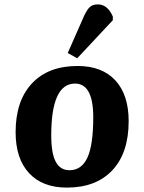

<svg xmlns="http://www.w3.org/2000/svg" viewBox="-20 -838 654 873"><path d="M284 15Q173 15 112 -51Q51 -117 51 -237Q51 -379 125 -458.5Q199 -538 333 -538Q444 -538 504.5 -472.5Q565 -407 565 -287Q565 -143 491 -64Q417 15 284 15ZM296 -64Q351 -64 377.5 -121.5Q404 -179 404 -305Q404 -458 321 -458Q213 -458 213 -222Q213 -141 233.5 -102.5Q254 -64 296 -64ZM331 -573 288 -597 362 -765Q376 -795 389 -806.5Q402 -818 425 -818Q469 -818 493 -763V-746Z"/></svg>

Font: Literata 7pt
Style: Bold Italic
Weight: 700
Italic angle: -2°
Designer: Latin by Veronika Burian and Jose Scaglione. Greek by Irene Vlachou. Cyrillic by Vera Evstafieva
Foundry: TypeTogether
Version: Version 3.002